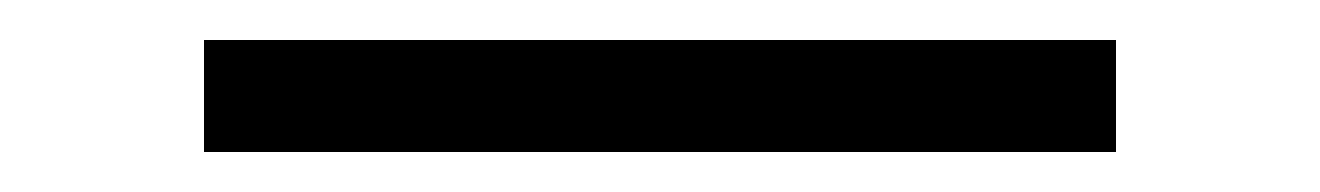

<svg xmlns="http://www.w3.org/2000/svg" viewBox="-20 30 660 96"><path d="M538 106H82V50H538Z"/></svg>

Font: Space Grotesk Variable Light
Style: Regular
Weight: 300
Designer: Florian Karsten
Foundry: Florian Karsten
Version: Version 2.000